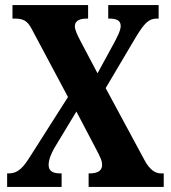

<svg xmlns="http://www.w3.org/2000/svg" viewBox="-20 -734 673 754"><path d="M8 0H222V-53H218C183 -53 171 -65 171 -87C171 -108 182 -132 193 -152L280 -296L354 -155C377 -112 381 -101 381 -86C381 -64 364 -53 331 -53H328V0H623V-53H612C591 -53 568 -66 547 -106L395 -388L514 -589C547 -643 564 -661 596 -661H603V-714H405V-661H408C434 -661 454 -656 454 -632C454 -614 440 -589 431 -571L363 -446L296 -573C286 -592 274 -616 274 -630C274 -646 283 -661 321 -661H326V-714H29V-661H40C81 -661 93 -644 111 -608L247 -353L100 -122C73 -79 53 -53 13 -53H8Z"/></svg>

Font: Noto Serif Lao ExtraCondensed ExtraBold
Style: Regular
Weight: 800
Width: 2
Designer: Monotype Design Team
Foundry: Monotype Imaging Inc.
Version: Version 2.003